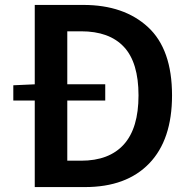

<svg xmlns="http://www.w3.org/2000/svg" viewBox="-20 -759 773 779"><path d="M34 -413 123 -417H407V-351H34ZM121 -739H318Q483 -739 580.5 -649Q678 -559 678 -372Q678 -192 585.5 -96Q493 0 325 0H121ZM542 -372Q542 -505 483 -568.5Q424 -632 309 -632H253V-107H309Q423 -107 482.5 -173Q542 -239 542 -372Z"/></svg>

Font: Merged Yaku Han JP SemiBold
Style: Regular
Weight: 600
Designer: Ryoko NISHIZUKA 西塚涼子 (kana, bopomofo & ideographs); Paul D. Hunt (Latin, Greek & Cyrillic); Sandoll Communications 산돌커뮤니
Foundry: Adobe
Version: Version 2.004